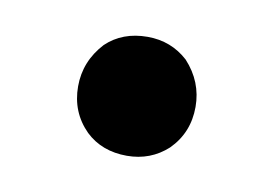

<svg xmlns="http://www.w3.org/2000/svg" viewBox="-35 -193 367 256"><g transform="rotate(10 148.5 -64.5)"><path d="M92 -124Q114 -145 148 -145Q180 -145 203 -124Q227 -98 227 -64Q227 -29 203 -5Q180 16 148 16Q114 16 92 -5Q68 -29 68 -64Q68 -98 92 -124Z"/></g></svg>

Font: ArsenalBold
Style: Bold
Weight: 700
Designer: Andrij Shevchenko
Foundry: Stairsfor.com
Version: Version 1.000